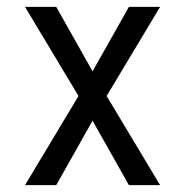

<svg xmlns="http://www.w3.org/2000/svg" viewBox="-20 -540 540 560"><path d="M53 0 209 -260 53 -520H144L250 -332L356 -520H447L291 -260L447 0H356L250 -188L144 0Z"/></svg>

Font: Iosevka Fixed
Style: Regular
Weight: 400
Monospace: yes
Designer: Belleve Invis
Foundry: Belleve Invis
Version: Version 33.2.4